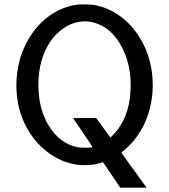

<svg xmlns="http://www.w3.org/2000/svg" viewBox="-20 -735 776 880"><path d="M227 -676Q293 -715 361 -715Q386 -715 406 -713Q471 -703 527 -663.5Q583 -624 622 -560Q680 -465 680 -344Q680 -311 676 -286Q661 -175 596 -94Q577 -70 546 -44Q536 -36 536 -35L648 120L652 125H531L452 8L440 12Q407 22 369 22Q257 22 165 -66Q130 -101 105 -145Q55 -234 55 -345Q55 -399 69 -455Q88 -526 129 -584Q170 -642 227 -676ZM404 -61Q404 -63 359.5 -128Q315 -193 315 -194H421L453 -150Q485 -105 486 -105L492 -110Q498 -116 505.5 -124.5Q513 -133 517 -138Q579 -218 579 -345Q579 -456 526.5 -540Q474 -624 388 -636Q382 -637 369 -637Q320 -637 277.5 -609.5Q235 -582 209 -542Q156 -462 156 -345Q156 -234 206 -155Q256 -76 337 -60Q347 -58 368 -58Q390 -58 395 -59Q397 -59 399 -59.5Q401 -60 402 -60Z"/></svg>

Font: MathJax_SansSerif
Style: Regular
Weight: 400
Version: Version 1.1